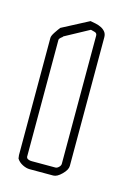

<svg xmlns="http://www.w3.org/2000/svg" viewBox="-69 -740 290 440"><g transform="rotate(15 76.0 -520.0)"><path d="M132 -369Q132 -360 121 -349Q110 -338 101 -338H45Q37 -338 28 -342.5Q19 -347 14 -355Q14 -357 13.5 -359Q13 -361 13 -363V-641Q13 -646 19 -655Q25 -664 29 -669L92 -702Q98 -701 105 -699.5Q112 -698 118 -695Q124 -692 128 -687Q132 -682 132 -674ZM113 -673Q113 -679 107.5 -680.5Q102 -682 98 -683L39 -651H41Q39 -650 35.5 -647Q32 -644 32 -641V-363Q33 -363 33 -361Q37 -357 45 -357H101Q105 -357 109 -361Q113 -365 113 -369Z"/></g></svg>

Font: RonaldsonGothicLicht
Style: Regular
Weight: 400
Designer: Mr. Robertson for MacKellar, Smiths & Jordan Co. Philadelphia
Foundry: CAT-Fonts Peter Wiegel
Version: 1.000